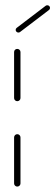

<svg xmlns="http://www.w3.org/2000/svg" viewBox="-20 -702 208 722"><path d="M44.8 -0.4Q40 -0.4 36.5 -3.9Q33 -7.4 33 -12.2V-185.2Q33 -190.4 36.5 -193.9Q40 -197.4 44.8 -197.4Q50 -197.4 53.5 -193.9Q57 -190.4 57 -185.2V-12.2Q57 -7.4 53.5 -3.9Q50 -0.4 44.8 -0.4ZM44.8 -321.5Q40 -321.5 36.5 -325Q33 -328.5 33 -333.3V-506.3Q33 -511.5 36.5 -514.8Q40 -518.1 44.8 -518.1Q50 -518.1 53.5 -514.6Q57 -511.1 57 -506.3V-333.3Q57 -328.5 53.5 -325Q50 -321.5 44.8 -321.5ZM49.3 -579.6Q44.8 -579.6 41.9 -582.6Q38.9 -585.6 38.9 -589.6Q38.9 -594.4 43 -597.4L151.9 -680.4Q154.4 -682.2 157.8 -682.2Q162.2 -682.2 165.2 -679.3Q168.1 -676.3 168.1 -672.2Q168.1 -667.4 164.1 -664.4L55.2 -581.5Q52.6 -579.6 49.3 -579.6Z"/></svg>

Font: 26F Galaxy Sans Thin
Style: Regular
Weight: 100
Designer: C₂₉H₂₅N₃O₅
Version: Version 1.100